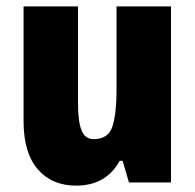

<svg xmlns="http://www.w3.org/2000/svg" viewBox="-20 -573 611 603"><path d="M517 -553V0H385L365 -68H356Q313 10 219 10Q143 10 98.5 -41.5Q54 -93 54 -193V-553H225V-248Q225 -192 236 -164Q247 -136 274 -136Q321 -136 333.5 -177Q346 -218 346 -289V-553Z"/></svg>

Font: Noto Sans Myanmar UI Condensed Black
Style: Regular
Weight: 900
Width: 3
Designer: Monotype Design Team
Foundry: Monotype Imaging Inc.
Version: Version 2.103; ttfautohint (v1.8.4.7-5d5b)